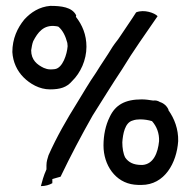

<svg xmlns="http://www.w3.org/2000/svg" viewBox="-20 -651 648 653"><path d="M22 -474C24 -440 38 -410 60 -388C82 -366 114 -347 150 -347C185 -347 207 -354 225 -375C254 -403 274 -447 274 -492C274 -533 260 -566 238 -594C239 -596 239 -597 239 -599C225 -627 188 -631 151 -631C114 -628 85 -609 63 -585C39 -556 22 -519 22 -474ZM86 -480C88 -491 89 -501 93 -511C108 -540 128 -568 170 -562C173 -562 176 -561 179 -560C194 -547 203 -528 209 -505C209 -501 210 -497 210 -494C208 -466 193 -420 167 -416C162 -415 156 -415 151 -415C143 -415 136 -417 129 -420C106 -431 86 -447 86 -480ZM119 -18C134 -18 148 -22 158 -28V-42C167 -45 176 -47 186 -50C220 -121 257 -191 295 -258C328 -310 361 -364 395 -415C433 -478 475 -536 516 -596C506 -607 470 -620 443 -609C426 -582 406 -554 389 -528C380 -514 373 -507 363 -492C343 -459 325 -434 306 -403C283 -370 263 -335 242 -301C207 -245 173 -186 145 -123C142 -113 138 -102 138 -89V-75C128 -53 123 -33 119 -18ZM332 -156C332 -90 372 -30 437 -23C445 -22 453 -22 461 -22C540 -22 581 -97 586 -171C587 -212 573 -248 553 -276V-278C548 -290 537 -300 524 -304C516 -309 509 -310 501 -309C488 -311 475 -313 462 -313C405 -313 372 -294 353 -253C339 -225 332 -191 332 -156ZM396 -167C398 -196 405 -234 431 -241C439 -244 448 -245 456 -245C470 -245 484 -243 497 -239C513 -221 522 -198 521 -171C517 -131 502 -93 465 -90H461C434 -90 417 -99 406 -115C399 -128 396 -148 396 -167Z"/></svg>

Font: SolarCharger
Style: 550
Weight: 400
Designer: Mew Too
Foundry: Cannot Into Space Fonts/KineticPlasma Fonts
Version: Version 1.100